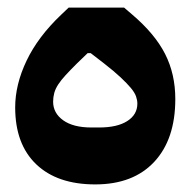

<svg xmlns="http://www.w3.org/2000/svg" viewBox="-20 -474 502 506"><path d="M231 12Q131 12 75.5 -41Q20 -94 20 -191Q20 -251 50 -314Q80 -377 141 -435L161 -454H307L328 -436Q388 -385 415 -332Q442 -279 442 -213Q442 -107 386.5 -47.5Q331 12 231 12ZM241 -138Q289 -138 315.5 -155Q342 -172 342 -201Q342 -210 338.5 -220Q335 -230 325 -242Q315 -254 298 -270Q281 -286 254 -307L219 -334H211L182 -306Q165 -289 153 -276Q141 -263 133.5 -251.5Q126 -240 123 -229Q120 -218 120 -206Q120 -176 146.5 -157Q173 -138 221 -138Z"/></svg>

Font: IBM Plex Sans Arabic
Style: Bold
Weight: 700
Designer: Mike Abbink, Paul van der Laan, Pieter van Rosmalen, Wael Morcos, Khajak Apelian
Foundry: Bold Monday
Version: Version 1.2